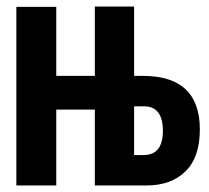

<svg xmlns="http://www.w3.org/2000/svg" viewBox="-20 -567 640 587"><path d="M390 -242H420Q478 -242 478 -167Q478 -93 419 -93H390ZM152 0V-232H270V0H428Q503 0 547 -43Q591 -86 591 -171Q591 -335 417 -335H390V-547H270V-335H152V-546H30V0Z"/></svg>

Font: Noto Sans Mono UI
Style: Bold
Weight: 700
Designer: Monotype Design team
Foundry: Monotype Imaging Inc.
Version: 1.000